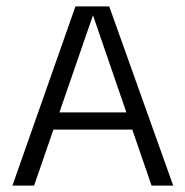

<svg xmlns="http://www.w3.org/2000/svg" viewBox="-20 -583 581 603"><path d="M19 0 217 -563H323L524 0H456L272 -535L87 0ZM128 -176 133 -230H408L414 -176Z"/></svg>

Font: Darker Grotesque Light Medium
Style: Regular
Weight: 500
Version: Version 1.000;gftools[0.9.28]